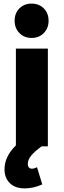

<svg xmlns="http://www.w3.org/2000/svg" viewBox="-20 -810 353 1063"><path d="M61 -695Q61 -737 87.5 -763.5Q114 -790 155 -790Q196 -790 222.5 -763.5Q249 -737 249 -695Q249 -654 222.5 -627Q196 -600 155 -600Q114 -600 87.5 -627Q61 -654 61 -695ZM68 -541H245V0H211Q172 28 153 51Q134 74 134 97Q134 110 140 117Q146 124 157 124Q169 124 185 116L214 211Q165 233 117 233Q64 233 34.5 204Q5 175 5 127Q5 57 68 -5Z"/></svg>

Font: Gontserrat
Style: Bold
Weight: 700
Designer: Julieta Ulanovsky
Foundry: Julieta Ulanovsky
Version: Version 6.001